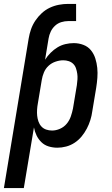

<svg xmlns="http://www.w3.org/2000/svg" viewBox="-52 -749 572 984"><path d="M-32 215 95 -552Q99 -576 107 -599Q115 -622 129 -643Q143 -664 162 -681.5Q181 -699 203.5 -709.5Q226 -720 250 -724.5Q274 -729 297 -729H338V-641H298Q280 -641 262 -635.5Q244 -630 230 -617Q216 -604 208 -587Q200 -570 197 -552L179 -443Q191 -462 207.5 -478.5Q224 -495 243 -506.5Q262 -518 283.5 -523Q305 -528 326 -528Q352 -528 375.5 -519Q399 -510 414 -491.5Q429 -473 436.5 -449.5Q444 -426 446.5 -401Q449 -376 447 -350Q445 -324 441 -299L421 -179Q418 -156 411 -133.5Q404 -111 393 -90Q382 -69 366.5 -50Q351 -31 330.5 -17.5Q310 -4 287 2Q264 8 242 8Q219 8 197.5 1.5Q176 -5 160.5 -20Q145 -35 135.5 -54.5Q126 -74 122 -96L70 215ZM215 -80Q235 -80 255.5 -89Q276 -98 290 -115Q304 -132 311 -152.5Q318 -173 322 -193L342 -313Q344 -328 345 -342.5Q346 -357 344 -371Q342 -385 337.5 -398.5Q333 -412 323.5 -421.5Q314 -431 300.5 -435.5Q287 -440 272 -440Q253 -440 232.5 -433Q212 -426 196.5 -411.5Q181 -397 173 -377.5Q165 -358 162 -339L142 -219Q139 -203 138 -187Q137 -171 138.5 -156Q140 -141 145 -126.5Q150 -112 160 -101Q170 -90 184.5 -85Q199 -80 215 -80Z"/></svg>

Font: Iosevka Curly Semibold
Style: Italic
Weight: 600
Italic angle: -9°
Monospace: yes
Designer: Belleve Invis
Foundry: Belleve Invis
Version: Version 22.1.2; ttfautohint (v1.8.4)